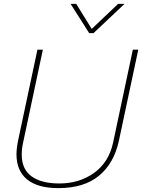

<svg xmlns="http://www.w3.org/2000/svg" viewBox="-20 -955 733 990"><path d="M344 -935H373L453 -806L589 -935H622L462 -784H440ZM65 -159Q65 -189 73 -229L173 -699H201L99 -219Q92 -188 92 -158Q92 -82 143 -45.5Q194 -9 286 -9Q389 -9 465 -63.5Q541 -118 563 -219L665 -699H693L593 -229Q568 -113 490.5 -49Q413 15 281 15Q174 15 119.5 -30Q65 -75 65 -159Z"/></svg>

Font: Prompt Thin
Style: Italic
Weight: 250
Italic angle: -12°
Designer: Katatrad Team
Foundry: CadsonDemak
Version: Version 1.001